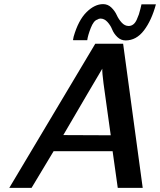

<svg xmlns="http://www.w3.org/2000/svg" viewBox="-20 -911 776 931"><path d="M25 0 442 -699H577L672 0H551L526 -178H240L133 0ZM287 -256 517 -255Q512 -293 500.5 -373Q489 -453 482 -506.5Q475 -560 476 -578Q465 -560 404 -456Q343 -352 287 -256ZM336 -716Q335 -717 334 -717Q336 -727 337 -733Q360 -813 399.5 -852Q439 -891 480 -891Q503 -891 520 -874.5Q537 -858 546 -838Q555 -818 570 -801.5Q585 -785 604 -785Q616 -785 626 -792.5Q636 -800 643 -815.5Q650 -831 653.5 -841.5Q657 -852 661.5 -870.5Q666 -889 666 -890H736Q715 -812 678 -763.5Q641 -715 589 -715Q566 -715 549 -731.5Q532 -748 524 -768Q516 -788 501 -804.5Q486 -821 467 -821Q459 -821 452 -816Q434 -811 420 -775Q406 -739 403 -716Z"/></svg>

Font: Coval
Style: Medium Italic
Weight: 500
Foundry: Context Ltd
Version: Version 001.000